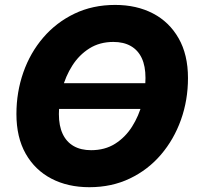

<svg xmlns="http://www.w3.org/2000/svg" viewBox="-20 -758 808 788"><path d="M643.6 -416.5 628.9 -311H169.9L185.1 -416.5ZM346.7 10.3Q258.3 10.3 190.9 -24.9Q123.5 -60.1 85.4 -127.2Q47.4 -194.3 47.4 -290Q47.4 -379.9 75.7 -460.7Q104 -541.5 157.5 -603.8Q210.9 -666 285.6 -701.9Q360.4 -737.8 452.6 -737.8Q540.5 -737.8 607.7 -702.9Q674.8 -668 713.1 -600.8Q751.5 -533.7 751.5 -437.5Q751.5 -347.2 722.7 -266.4Q693.8 -185.5 640.6 -123.3Q587.4 -61 512.9 -25.4Q438.5 10.3 346.7 10.3ZM354 -141.6Q410.6 -141.6 452.4 -168Q494.1 -194.3 522 -238.3Q549.8 -282.2 563.5 -334.5Q577.1 -386.7 577.1 -438Q577.1 -486.8 561.8 -519.5Q546.4 -552.2 516.8 -569.1Q487.3 -585.9 445.3 -585.9Q389.2 -585.9 346.9 -559.3Q304.7 -532.7 276.9 -489Q249 -445.3 235.4 -393.1Q221.7 -340.8 221.7 -289.6Q221.7 -241.2 237.3 -208.3Q252.9 -175.3 282.5 -158.4Q312 -141.6 354 -141.6Z"/></svg>

Font: Inter 18pt ExtraBold
Style: Italic
Weight: 800
Italic angle: -9.3988°
Designer: Rasmus Andersson
Foundry: rsms
Version: Version 4.001;git-66647c0bb